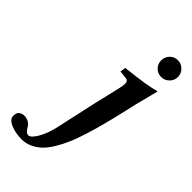

<svg xmlns="http://www.w3.org/2000/svg" viewBox="-337 -695 966 966"><g transform="rotate(45 146.0 -212.0)"><path d="M317.9 -325.2 296.9 -234.9Q283.7 -178.2 272.2 -134.8Q260.7 -91.3 245.6 -43.2Q230.5 4.9 215.6 39.8Q200.7 74.7 180.9 107.9Q161.1 141.1 139.9 161.6Q118.7 182.1 91.8 194.6Q64.9 207 35.2 207Q-9.3 207 -43.7 192.1Q-78.1 177.2 -78.1 152.8Q-78.1 130.4 -66.2 121.6Q-54.2 112.8 -39.1 112.8Q-19.5 112.8 -6.1 121.6Q7.3 130.4 12.9 140.9Q18.6 151.4 26.9 160.2Q35.2 168.9 44.9 168.9Q62 168.9 84.7 130.4Q107.4 91.8 120.1 34.2L167 -179.2L200.2 -319.8Q206.1 -346.7 206.1 -358.9Q206.1 -379.9 188 -381.8L146 -386.2L149.9 -416Q300.3 -432.1 341.8 -446.8Q348.1 -446.8 348.1 -443.8Q330.1 -376 317.9 -325.2ZM310.1 -630.9Q334.5 -630.9 352.3 -613.3Q370.1 -595.7 370.1 -570.8Q370.1 -546.4 352.3 -528.8Q334.5 -511.2 310.1 -511.2Q285.2 -511.2 268.1 -528.6Q251 -545.9 251 -570.8Q251 -595.7 268.1 -613.3Q285.2 -630.9 310.1 -630.9Z"/></g></svg>

Font: Linux Libertine
Style: Bold Italic
Weight: 700
Italic angle: -11.5°
Designer: Philipp H. Poll
Foundry: Philipp H. Poll
Version: Version 4.0.5